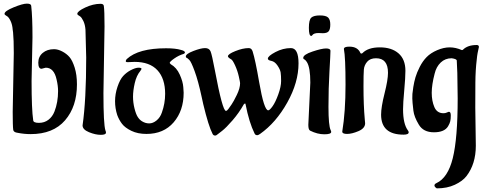

<svg xmlns="http://www.w3.org/2000/svg" viewBox="-20 -718 2674 1058"><path d="M232 -345 209 -339Q191 -339 191 -372.5Q191 -406 215.5 -426.5Q240 -447 278 -447Q299 -447 323 -434.5Q347 -422 363 -403.5Q379 -385 391.5 -345.5Q404 -306 404 -253Q404 -131 338.5 -55Q273 21 149 21Q113 21 78 14L68 12Q55 8 53 -2Q50 -23 50 -101L56 -425Q56 -500 52 -540L50 -554Q48 -582 38.5 -602Q29 -622 20 -628L12 -633Q5 -637 5 -642Q5 -657 55 -677.5Q105 -698 128 -698Q151 -698 152 -686Q159 -625 159 -512L154 -272Q154 -115 163 -55Q164 -41 194.5 -41Q225 -41 247 -58Q269 -75 280 -103Q300 -154 300 -216Q300 -245 292 -279Q278 -345 232 -345Z M556 -572 550 -205Q550 -33 561 1Q564 7 564 13Q564 25 535 25Q506 25 470.5 10.5Q435 -4 435 -27Q455 -167 455 -401L451 -554Q449 -582 439.5 -602Q430 -622 421 -628L413 -633Q406 -637 406 -642Q406 -656 449.5 -676.5Q493 -697 534 -697Q550 -697 552 -686Q556 -660 556 -572Z M722 -377Q696 -376 684.5 -375.5Q673 -375 673 -381Q673 -387 679 -393Q743 -452 895 -452Q947 -452 977 -443L987 -440Q999 -435 999 -429Q999 -424 992 -421Q965 -413 940 -395.5Q915 -378 915 -371L921 -364Q953 -346 970.5 -307Q988 -268 990 -238L992 -207Q992 -108 937 -44Q882 20 787 20Q739 20 704 3Q669 -14 652.5 -35.5Q636 -57 626 -84Q614 -121 614 -160.5Q614 -200 627.5 -240Q641 -280 658.5 -299Q676 -318 698 -330Q726 -345 743 -345Q760 -345 760 -338L754 -328Q732 -302 722.5 -260Q713 -218 713 -185.5Q713 -153 721 -121Q729 -89 739 -73.5Q749 -58 762 -50Q781 -38 802 -38Q823 -38 843 -54.5Q863 -71 872 -98Q890 -148 890 -201Q890 -285 847.5 -331Q805 -377 722 -377Z M1413 20Q1403 27 1398 27Q1387 27 1383 18Q1353 -42 1333 -144Q1332 -148 1330 -148L1324 -144Q1297 -96 1261.5 -55Q1226 -14 1204 3L1182 20Q1172 29 1166 29Q1155 29 1151 19Q1129 -23 1100 -144L1091 -185Q1072 -273 1052.5 -326Q1033 -379 1023 -388L1013 -397Q1004 -400 1004 -407Q1004 -421 1045.5 -437Q1087 -453 1110 -453Q1133 -453 1140.5 -434.5Q1148 -416 1164 -331Q1206 -107 1225 -107Q1231 -107 1238.5 -117.5Q1246 -128 1256.5 -143Q1267 -158 1285 -195Q1303 -232 1303 -260Q1303 -265 1296 -296.5Q1289 -328 1275.5 -357.5Q1262 -387 1254 -391Q1236 -401 1236 -408Q1236 -420 1277 -436.5Q1318 -453 1351 -453Q1366 -453 1372 -435Q1387 -388 1408 -266Q1435 -110 1458 -110Q1466 -110 1482 -132.5Q1498 -155 1513.5 -198Q1529 -241 1529 -271.5Q1529 -302 1526.5 -318.5Q1524 -335 1509 -357Q1494 -379 1475 -382.5Q1456 -386 1456 -395Q1456 -409 1497.5 -431Q1539 -453 1583 -453Q1625 -453 1625 -369Q1625 -264 1563 -153Q1501 -42 1413 20Z M1759 -535 1735 -536Q1708 -536 1700 -523Q1698 -520 1695 -520Q1682 -520 1682 -564.5Q1682 -609 1695.5 -621Q1709 -633 1742.5 -633Q1776 -633 1788 -621.5Q1800 -610 1800 -583Q1800 -556 1791 -545.5Q1782 -535 1759 -535ZM1679 -30 1690 -263Q1690 -346 1671 -376Q1665 -386 1657 -391Q1651 -393 1651 -399Q1651 -417 1702 -434Q1753 -451 1776.5 -451Q1800 -451 1801 -439Q1801 -419 1795.5 -325.5Q1790 -232 1790 -129Q1790 -26 1802 -1Q1805 4 1805 9Q1805 22 1767 22Q1729 22 1689 2Q1679 -3 1679 -30Z M1866 7Q1884 -101 1884 -252Q1884 -403 1875 -448Q1875 -461 1905 -461Q1951 -461 1966 -426Q1967 -423 1971 -423Q1975 -423 1977 -425Q2008 -457 2073 -457Q2138 -457 2176 -424Q2214 -391 2214 -328Q2214 -290 2207.5 -220Q2201 -150 2201 -116Q2201 -35 2228 1Q2232 6 2232 11Q2232 24 2204 24Q2080 24 2080 -86Q2080 -128 2099 -203Q2118 -278 2118 -317Q2118 -397 2052 -397Q2020 -397 2003.5 -378Q1987 -359 1985 -334.5Q1983 -310 1983 -242Q1983 -138 1990 -61L1992 -39Q1992 -11 1955.5 4.5Q1919 20 1892.5 20Q1866 20 1866 7Z M2525 -442Q2529 -442 2531 -444Q2557 -470 2607 -470Q2619 -470 2619 -459Q2619 -458 2617 -450Q2615 -442 2612 -426.5Q2609 -411 2607 -389Q2600 -332 2599.5 -263Q2599 -194 2599 -125L2602 85Q2602 186 2550 253Q2529 280 2486.5 300Q2444 320 2387 320Q2374 312 2374 304Q2374 296 2385 291Q2448 262 2475 153.5Q2502 45 2502 -176L2500 -316L2497 -384Q2497 -393 2469 -397Q2433 -397 2408.5 -373.5Q2384 -350 2375 -312Q2359 -251 2359 -206.5Q2359 -162 2373.5 -128Q2388 -94 2424 -94Q2434 -94 2442.5 -98Q2451 -102 2454 -102Q2464 -102 2464 -82Q2464 -62 2461 -49.5Q2458 -37 2449 -22Q2429 11 2371 11Q2313 11 2288 -31Q2262 -74 2258 -108Q2252 -159 2252 -175Q2252 -191 2252.5 -200.5Q2253 -210 2257.5 -238.5Q2262 -267 2269.5 -292.5Q2277 -318 2293 -349.5Q2309 -381 2331 -403.5Q2353 -426 2389 -441.5Q2425 -457 2458 -457Q2491 -457 2525 -442Z"/></svg>

Font: Aladin
Style: Regular
Weight: 400
Designer: Angel Koziupa and Alejandro Paul
Foundry: Angel Koziupa and Alejandro Paul
Version: Version 1.000